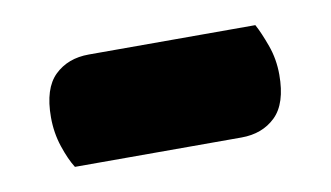

<svg xmlns="http://www.w3.org/2000/svg" viewBox="-32 -376 419 243"><g transform="rotate(-10 177.0 -254.5)"><path d="M49 -186Q42 -197 36 -215Q30 -233 30 -253Q30 -290 47 -306.5Q64 -323 91 -323H305Q311 -312 317.5 -294Q324 -276 324 -256Q324 -219 307 -202.5Q290 -186 263 -186Z"/></g></svg>

Font: Baloo Chettan
Style: Regular
Weight: 400
Designer: Maithili Shingre and Ek Type
Foundry: Ek Type
Version: Version 1.443;PS 1.000;hotconv 16.6.51;makeotf.lib2.5.65220;